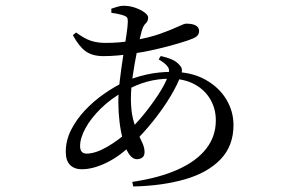

<svg xmlns="http://www.w3.org/2000/svg" viewBox="-20 -598 1040 677"><path d="M539.4 -388.8 547 -400.5Q567.6 -395.9 585 -388.7Q602.4 -381.4 612.8 -368.8Q620.1 -361.6 621.2 -353.5Q622.3 -345.5 618.7 -335.9Q607.1 -301.4 581.1 -258.2Q555.1 -215 520.7 -172Q486.4 -128.9 448.6 -92.3Q402.6 -47 355.2 -24.1Q307.9 -1.2 268.6 -1.2Q242.4 -1.2 227.1 -16.3Q211.9 -31.5 211.9 -62.4Q211.9 -102.6 230.4 -139.5Q249 -176.4 279.7 -209.1Q310.4 -241.7 347 -267.1Q383.6 -292.6 419.4 -309.6Q453.1 -325.3 495.7 -334.9Q538.3 -344.6 585.8 -344.6Q654.4 -344.6 703.2 -317.7Q751.9 -290.8 777.6 -248.2Q803.3 -205.6 803.3 -157.1Q803.3 -83.4 757.4 -35.9Q711.6 11.5 631.7 34.4Q551.7 57.3 449.9 59.5L446.3 43.3Q541.1 29.4 606.8 -0.1Q672.5 -29.5 706.7 -73.2Q741 -116.8 741 -173.5Q741 -214.7 721.5 -247.9Q702.1 -281.2 665.8 -300.9Q629.6 -320.5 579.3 -320.5Q537.6 -320.5 499.1 -310.1Q460.6 -299.7 418.5 -276.4Q371.2 -250.3 335.9 -215.8Q300.7 -181.3 281.5 -146.2Q262.4 -111.2 262.4 -83Q262.4 -56.4 285.4 -56.4Q316.4 -56.4 357.1 -79.8Q397.7 -103.3 430.2 -133.3Q457.7 -158.8 486.1 -193.5Q514.5 -228.2 537.8 -263.8Q561.1 -299.4 571.5 -327.2Q580.4 -348.9 572.4 -361.4Q564.3 -374 539.4 -388.8ZM372.7 -552.7 372.5 -567.4Q383.2 -571.1 394.7 -574.4Q406.2 -577.7 415.1 -577.7Q437.3 -577.7 457.2 -570.6Q477.2 -563.5 489.8 -554Q502.4 -544.6 502.4 -536.4Q502.4 -523.3 493.7 -515.5Q485 -507.7 479.3 -487.3Q471.6 -458.3 462.9 -415.9Q454.2 -373.6 447.9 -329.5Q441.6 -285.4 441.6 -250.4Q441.6 -208.8 448.9 -179.4Q456.3 -149.9 465.7 -129.4Q475.1 -108.9 482.4 -93Q489.7 -77 489.7 -61.9Q489.7 -48.4 481.8 -42.6Q473.8 -36.7 463.1 -36.7Q446.9 -36.7 434.7 -55.2Q422.4 -73.6 414.1 -103.3Q405.7 -133 401.5 -168.2Q397.3 -203.4 397.3 -237.5Q397.3 -271.5 402.4 -314.2Q407.5 -356.9 414 -398.5Q420.5 -440 425.6 -473.6Q430.7 -507.1 430.7 -522.6Q430.7 -532.8 427.7 -536.6Q424.7 -540.5 415.5 -543.7Q406.2 -546.7 395.4 -549Q384.5 -551.3 372.7 -552.7ZM237 -474 248.3 -483.5Q277.9 -461.6 300.6 -454.2Q323.4 -446.7 352.6 -446.7Q377.3 -446.7 401 -448.7Q424.7 -450.8 447.3 -455Q505.2 -464.8 544.5 -478.8Q583.8 -492.8 606.7 -503.7Q629.6 -514.6 636 -514.6Q682 -514.6 682 -488.3Q682 -479.8 677.1 -473.5Q672.3 -467.3 661.4 -462.6Q644.3 -455.4 609.3 -445Q574.2 -434.5 531 -424.4Q487.7 -414.3 443.9 -408.1Q419.8 -404.7 394.7 -402.4Q369.6 -400.1 344.7 -400.1Q305.5 -400.1 281.8 -417.4Q258.1 -434.7 237 -474Z"/></svg>

Font: Noto Serif JP
Style: Regular
Weight: 200
Designer: Ryoko NISHIZUKA 西塚涼子 (kana & ideographs); Frank Grießhammer (Latin, Greek & Cyrillic); Wenlong ZHANG 张文龙 (bopomofo); San
Foundry: Adobe
Version: Version 2.001;hotconv 1.1.0;makeotfexe 2.6.0